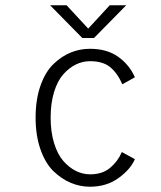

<svg xmlns="http://www.w3.org/2000/svg" viewBox="-20 -697 610 728"><path d="M458.5 -677 336.5 -553H292L170 -677H232.5L314.5 -588.5L396 -677ZM491.5 -93.5Q475 -55 429.5 -22Q384 11 321 11Q283.5 11 248.2 -3.8Q213 -18.5 182.5 -48.2Q152 -78 133.5 -130.5Q115 -183 115 -251Q115 -320 133.5 -372.2Q152 -424.5 182.5 -454Q213 -483.5 248 -497.8Q283 -512 321 -512Q385.5 -512 428 -481.8Q470.5 -451.5 491.5 -404L444 -377.5Q424.5 -421 397 -443Q369.5 -465 321.5 -465Q293.5 -465 267.8 -452.5Q242 -440 220 -415.2Q198 -390.5 185 -348Q172 -305.5 172 -251Q172 -197 185 -154.5Q198 -112 219.8 -87Q241.5 -62 267.5 -49Q293.5 -36 321.5 -36Q368.5 -36 397.8 -60.8Q427 -85.5 442 -120.5Z"/></svg>

Font: League Mono Narrow UltraLight
Style: Regular
Weight: 200
Width: 3
Designer: Tyler Finck
Foundry: The League of Moveable Type / Tyler Finck
Version: Version 2.210